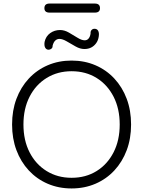

<svg xmlns="http://www.w3.org/2000/svg" viewBox="-20 -1051 806 1081"><path d="M718 -350Q718 -271 693.5 -205.5Q669 -140 624 -91.5Q579 -43 517.5 -16.5Q456 10 383 10Q310 10 248.5 -16.5Q187 -43 142 -91.5Q97 -140 72.5 -205.5Q48 -271 48 -350Q48 -429 72.5 -494.5Q97 -560 142 -608.5Q187 -657 248.5 -683.5Q310 -710 383 -710Q456 -710 517.5 -683.5Q579 -657 624 -608.5Q669 -560 693.5 -494.5Q718 -429 718 -350ZM654 -350Q654 -439 619.5 -506.5Q585 -574 524 -612Q463 -650 383 -650Q304 -650 242.5 -612Q181 -574 146.5 -506.5Q112 -439 112 -350Q112 -261 146.5 -193.5Q181 -126 242.5 -88Q304 -50 383 -50Q463 -50 524 -88Q585 -126 619.5 -193.5Q654 -261 654 -350ZM254 -771Q241 -771 234.5 -782.5Q228 -794 231 -815Q238 -847 262.5 -864.5Q287 -882 318 -882Q343 -882 368 -867.5Q393 -853 416.5 -838.5Q440 -824 457 -824Q471 -824 479.5 -835Q488 -846 490 -863Q489 -875 495.5 -882Q502 -889 512 -889Q527 -889 533 -877Q539 -865 536 -846Q533 -824 521.5 -808Q510 -792 493.5 -783.5Q477 -775 455 -775Q431 -775 405.5 -789.5Q380 -804 356 -818Q332 -832 315 -832Q301 -832 291 -822.5Q281 -813 276 -793Q277 -783 269.5 -777Q262 -771 254 -771ZM259 -980Q230 -980 230 -1005Q230 -1031 259 -1031H514Q543 -1031 543 -1005Q543 -980 514 -980Z"/></svg>

Font: Quicksand Light
Style: Regular
Weight: 400
Version: Version 3.004